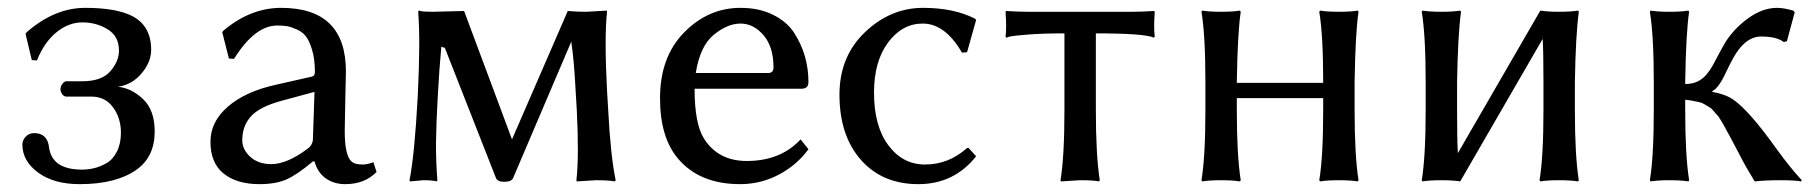

<svg xmlns="http://www.w3.org/2000/svg" viewBox="-20 -459 4619 489"><path d="M74 -305 61 -306 45 -373 48 -377Q119 -439 197 -439Q276 -439 317 -418Q365 -393 365 -332Q365 -301 340.5 -272Q316 -243 280 -238Q314 -235 344 -207Q374 -179 374 -124Q374 -60 328 -27Q276 10 183 10Q117 10 77 -19.5Q37 -49 37 -91Q37 -102 45.5 -111Q54 -120 67 -120Q101 -120 105 -83Q113 -27 189 -27Q204 -27 219 -30.5Q234 -34 250.5 -43Q267 -52 277.5 -72.5Q288 -93 288 -121Q288 -158 268 -185.5Q248 -213 213 -213H149Q143 -213 138.5 -219Q134 -225 134 -232Q134 -239 139 -245.5Q144 -252 149 -252H189Q239 -252 261 -277.5Q283 -303 283 -330Q283 -367 254 -384.5Q225 -402 190 -402Q155 -402 124 -377Q93 -352 74 -305Z M781 -225 696 -202Q641 -187 619 -162.5Q597 -138 597 -102Q597 -78 617.5 -59.5Q638 -41 671 -41Q711 -41 763 -80Q777 -90 777 -106ZM781 -48H777Q737 -14 709.5 -2Q682 10 641 10Q583 10 549.5 -17Q516 -44 516 -98Q516 -149 560.5 -187.5Q605 -226 682 -243L775 -264Q782 -266 782 -276Q782 -308 775 -331.5Q768 -355 759 -366.5Q750 -378 735 -384.5Q720 -391 710 -392.5Q700 -394 686 -394Q629 -394 576 -309L563 -310L546 -377L549 -381Q618 -439 696 -439Q861 -439 861 -277Q861 -274 859.5 -208.5Q858 -143 858 -126Q858 -63 875 -48Q883 -40 904 -40Q916 -40 931 -46L939 -21Q909 10 859 10Q831 10 810 -4.5Q789 -19 781 -48Z M1095 -215Q1091 -145 1090.5 -97Q1090 -49 1094 0L1092 3Q1082 0 1058 0L1024 3L1023 0Q1036 -66 1044 -215Q1051 -358 1045 -429L1047 -432Q1049 -432 1051 -431Q1053 -430 1062 -429.5Q1071 -429 1082 -429L1162 -431L1284 -104L1426 -431Q1449 -429 1473 -429L1525 -432L1526 -429Q1519 -362 1526 -229L1529 -179Q1535 -63 1548 0L1546 3Q1532 0 1498 0L1449 3L1448 0Q1455 -60 1449 -179L1446 -229Q1442 -306 1435 -353L1287 -6Q1283 4 1264 4Q1247 4 1243 -6L1113 -337L1104 -340Q1099 -287 1095 -215Z M1752 -273H1936Q1950 -273 1950 -287Q1950 -340 1924.5 -369.5Q1899 -399 1866 -399Q1833 -399 1798 -370.5Q1763 -342 1752 -273ZM2019 -104 2039 -79Q2010 -39 1964 -14.5Q1918 10 1865 10Q1761 10 1706 -56Q1661 -110 1661 -209Q1661 -314 1722.5 -376.5Q1784 -439 1866 -439Q1913 -439 1948.5 -421.5Q1984 -404 2002.5 -375.5Q2021 -347 2030 -315.5Q2039 -284 2039 -250Q2039 -233 2021 -233H1749Q1749 -144 1773 -106Q1809 -49 1882 -49Q1968 -49 2019 -104Z M2330 -399Q2278 -399 2242 -351Q2206 -303 2206 -223Q2206 -138 2242.5 -89Q2279 -40 2336 -40Q2396 -40 2443 -82H2447L2466 -61Q2410 10 2319 10Q2227 10 2172.5 -52Q2118 -114 2118 -218Q2118 -315 2183 -377Q2248 -439 2331 -439Q2410 -439 2464 -411L2466 -408L2443 -326L2430 -325Q2387 -399 2330 -399Z M2691 -374Q2635 -374 2598 -371Q2561 -368 2552 -366L2543 -363L2541 -366Q2544 -388 2541 -429L2543 -431Q2573 -429 2598 -429H2864Q2889 -429 2919 -431L2921 -429Q2918 -388 2921 -366L2919 -363Q2896 -374 2771 -374V-180Q2771 -63 2781 0L2779 3Q2765 0 2731 0L2682 3L2681 0Q2691 -60 2691 -180Z M3050 -250Q3050 -369 3040 -429L3042 -432Q3060 -429 3090 -429Q3120 -429 3138 -432L3140 -429Q3132 -376 3130 -250V-248H3350V-250Q3350 -369 3340 -429L3342 -432Q3360 -429 3390 -429Q3420 -429 3438 -432L3440 -429Q3432 -376 3430 -250V-179Q3430 -63 3440 0L3438 3Q3420 0 3390 0Q3360 0 3342 3L3340 0Q3350 -60 3350 -179V-209H3130V-179Q3130 -63 3140 0L3138 3Q3120 0 3090 0Q3060 0 3042 3L3040 0Q3050 -60 3050 -179Z M3611 -250Q3611 -369 3601 -429L3603 -432Q3621 -429 3651 -429Q3681 -429 3699 -432L3701 -429Q3693 -369 3691 -250V-179Q3691 -101 3693 -69L3903 -432Q3921 -429 3951 -429Q3981 -429 3999 -432L4001 -429Q3993 -369 3991 -250V-179Q3991 -63 4001 0L3999 3Q3981 0 3951 0Q3921 0 3903 3L3901 0Q3911 -60 3911 -179V-250Q3911 -327 3909 -360L3699 3Q3681 0 3651 0Q3621 0 3603 3L3601 0Q3611 -60 3611 -179Z M4192 -250Q4192 -369 4182 -429L4184 -432Q4202 -429 4232 -429Q4262 -429 4280 -432L4282 -429Q4274 -376 4272 -250V-245Q4290 -245 4303.5 -251.5Q4317 -258 4326.5 -269.5Q4336 -281 4342.5 -293Q4349 -305 4358.5 -323Q4368 -341 4376 -354Q4399 -389 4434.5 -414Q4470 -439 4506 -439Q4523 -439 4547 -432L4551 -428L4531 -354L4523 -352Q4505 -366 4465 -366Q4435 -366 4410 -335Q4396 -318 4376.5 -276Q4357 -234 4341 -227V-225Q4375 -219 4395 -205Q4415 -191 4444 -158Q4470 -128 4504.5 -80Q4539 -32 4569 0L4567 3Q4552 0 4515 0Q4475 0 4449 3Q4440 -12 4432 -25.5Q4424 -39 4418 -50.5Q4412 -62 4407 -71.5Q4402 -81 4396 -92.5Q4390 -104 4385 -113Q4383 -116 4377 -127.5Q4371 -139 4369.5 -141.5Q4368 -144 4362 -154Q4356 -164 4353.5 -166Q4351 -168 4345 -175.5Q4339 -183 4335 -185Q4331 -187 4323.5 -192Q4316 -197 4309 -198.5Q4302 -200 4292.5 -202Q4283 -204 4272 -205V-179Q4272 -63 4282 0L4280 3Q4262 0 4232 0Q4202 0 4184 3L4182 0Q4192 -60 4192 -179Z"/></svg>

Font: Libertinus Sans
Style: Regular
Weight: 400
Designer: Philipp H. Poll
Foundry: Khaled Hosny
Version: Version 6.1